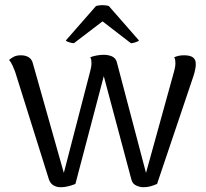

<svg xmlns="http://www.w3.org/2000/svg" viewBox="-20 -734 821 764"><path d="M221 11Q206 11 193.5 4Q181 -3 175 -19L40 -449Q37 -457 30.5 -472Q24 -487 16 -495Q23 -502 34.5 -508Q46 -514 63 -514Q82 -514 94.5 -506Q107 -498 111 -481L234 -46L339 -451Q341 -457 342.5 -466Q344 -475 344 -483Q344 -490 343 -496Q342 -502 339 -506Q351 -511 366 -513.5Q381 -516 393 -516Q409 -516 423.5 -510.5Q438 -505 444 -490L561 -46L673 -451Q675 -458 676.5 -466.5Q678 -475 678 -483Q678 -490 677 -496Q676 -502 673 -506Q682 -510 691 -512Q700 -514 713 -514Q737 -514 748.5 -505Q760 -496 759 -477Q759 -469 756.5 -456.5Q754 -444 750 -432L605 -2Q591 4 578 7.5Q565 11 551 11Q536 11 521.5 4Q507 -3 503 -19L393 -431L280 -2Q265 4 250.5 7.5Q236 11 221 11ZM274 -562Q268 -562 256 -565.5Q244 -569 242 -573L362 -710Q368 -712 378 -713Q388 -714 397.5 -713Q407 -712 413 -710L533 -573Q530 -569 518.5 -565.5Q507 -562 501 -562L388 -649Z"/></svg>

Font: Arima
Style: Regular
Weight: 400
Designer: Joana Correia and Natanael Gama
Foundry: NDISCOVER
Version: Version 1.101;gftools[0.9.23]